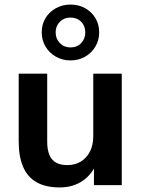

<svg xmlns="http://www.w3.org/2000/svg" viewBox="-20 -812 619 842"><path d="M242 10Q181 10 141 -12.5Q101 -35 81.5 -80Q62 -125 62 -192V-489H187V-190Q187 -156 196.5 -133Q206 -110 225.5 -99Q245 -88 275 -88Q309 -88 334.5 -103.5Q360 -119 374.5 -147.5Q389 -176 389 -214V-489H514V0H392V-102H406Q385 -48 342.5 -19Q300 10 242 10ZM289 -547Q254 -547 225 -563.5Q196 -580 179.5 -608Q163 -636 163 -670Q163 -705 179.5 -732.5Q196 -760 225 -776Q254 -792 289 -792Q325 -792 353.5 -776Q382 -760 398.5 -732.5Q415 -705 415 -670Q415 -636 398.5 -608Q382 -580 353.5 -563.5Q325 -547 289 -547ZM289 -604Q318 -604 336 -623Q354 -642 354 -670Q354 -698 336 -716.5Q318 -735 289 -735Q261 -735 242.5 -716.5Q224 -698 224 -670Q224 -642 242.5 -623Q261 -604 289 -604Z"/></svg>

Font: NunitoSans3
Style: Bold
Weight: 700
Designer: Vernon Adams
Foundry: Vernon Adams
Version: Version 3.101;gftools[0.9.27]